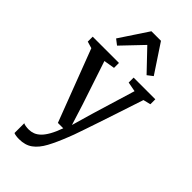

<svg xmlns="http://www.w3.org/2000/svg" viewBox="-331 -914 1236 1236"><g transform="rotate(45 287.0 -296.0)"><path d="M133 251Q118 251 104.8 249Q91.5 247 84.5 243.5V154.5Q91 158.5 105 160.8Q119 163 133.5 163Q154.5 163 174.2 155.5Q194 148 212.8 130Q231.5 112 249.5 80.2Q267.5 48.5 285 0H236L48 -492.5L2 -506V-551H241V-506L166 -493.5L265.5 -194.5L309.5 -54.5L350 -195L440.5 -493.5L374.5 -506V-551H572V-506L521.5 -493.5Q491.5 -402.5 466.5 -327.2Q441.5 -252 421.8 -192.8Q402 -133.5 387.2 -90.8Q372.5 -48 363 -21.2Q353.5 5.5 349 15Q319 92 290.5 144.8Q262 197.5 225.2 224.2Q188.5 251 133 251ZM153.5 -621 116.5 -649.5 244.5 -843H331.5L459.5 -649.5L422.5 -621L288 -762Z"/></g></svg>

Font: Merriweather 28pt
Style: Regular
Weight: 400
Version: Version 2.100